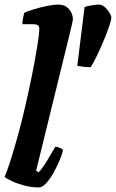

<svg xmlns="http://www.w3.org/2000/svg" viewBox="-25 -820 507 840"><path d="M145 0Q112 0 80.5 -8.5Q49 -17 26 -28Q3 -39 -5 -46Q5 -68 18 -108.5Q31 -149 46 -201.5Q61 -254 75 -311Q89 -369 102 -429Q115 -489 125 -543Q135 -597 141 -637Q147 -677 147 -694Q147 -705 141 -709.5Q135 -714 118 -714H73Q73 -728 76 -742Q79 -756 81 -764Q96 -771 123.5 -779.5Q151 -788 181 -794Q211 -800 231 -800Q259 -800 276.5 -780.5Q294 -761 294 -735Q294 -732 289.5 -712Q285 -692 279 -668L133 -73L144 -66Q154 -76 167.5 -96Q181 -116 194 -139Q207 -162 217 -178Q226 -178 237.5 -173Q249 -168 251 -163Q246 -142 234 -114.5Q222 -87 207 -60.5Q192 -34 175.5 -17Q159 0 145 0ZM372 -526Q355 -526 339 -528Q323 -530 313 -532L345 -789Q353 -793 375 -796.5Q397 -800 408 -800Q421 -800 433.5 -789Q446 -778 454 -764.5Q462 -751 462 -743Q462 -733 453 -706Q444 -679 430 -645.5Q416 -612 400.5 -579.5Q385 -547 372 -526Z"/></svg>

Font: Texturina 72pt 72pt Black
Style: Italic
Weight: 900
Italic angle: -11°
Designer: Guillermo Torres Carreño
Foundry: Omnibus-Type
Version: Version 1.002; ttfautohint (v1.8.3)